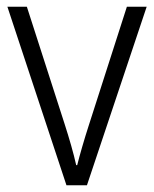

<svg xmlns="http://www.w3.org/2000/svg" viewBox="-20 -552 459 572"><path d="M178 0 2 -532H60L173 -181Q183 -150 192 -118.5Q201 -87 207 -60H210Q216 -84 225 -115Q234 -146 244 -177L358 -532H417L239 0Z"/></svg>

Font: Noto Sans Lao SemiCondensed Light
Style: Regular
Weight: 300
Width: 4
Designer: Monotype Design Team
Foundry: Monotype Imaging Inc.
Version: Version 2.003; ttfautohint (v1.8.4.7-5d5b)